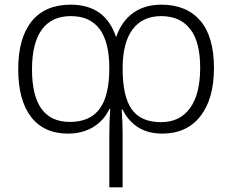

<svg xmlns="http://www.w3.org/2000/svg" viewBox="-20 -562 993 822"><path d="M448 20Q448 -44 452 -95H448Q425 -46 379 -18Q333 10 271 10Q168 10 113 -61.5Q58 -133 58 -266Q58 -399 115.5 -470.5Q173 -542 283 -542Q431 -542 477 -403Q501 -472 550.5 -507Q600 -542 671 -542Q778 -542 837 -474Q896 -406 896 -271Q896 -138 837.5 -64Q779 10 675 10Q613 10 570.5 -17.5Q528 -45 505 -93H501Q505 -41 505 18V240H448ZM448 -270Q448 -493 283 -493Q201 -493 159 -435Q117 -377 117 -265Q117 -40 279 -40Q365 -40 406.5 -96Q448 -152 448 -270ZM837 -272Q837 -383 794 -438Q751 -493 670 -493Q590 -493 547.5 -436Q505 -379 505 -269Q505 -149 544 -94Q583 -39 669 -39Q750 -39 793.5 -99Q837 -159 837 -272Z"/></svg>

Font: Noto Sans Georgian Light
Style: Regular
Weight: 300
Designer: Monotype Design team
Foundry: Monotype Imaging Inc.
Version: Version 1.000